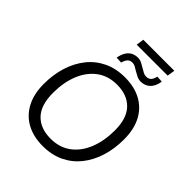

<svg xmlns="http://www.w3.org/2000/svg" viewBox="-266 -1135 1299 1299"><g transform="rotate(45 383.5 -486.0)"><path d="M368 9Q280 9 214.5 -26Q149 -61 112.5 -129Q76 -197 76 -294Q76 -383 100 -459.5Q124 -536 169.5 -593Q215 -650 281.5 -682Q348 -714 434 -714Q523 -714 588.5 -679Q654 -644 690 -576.5Q726 -509 726 -412Q726 -322 702 -245.5Q678 -169 632.5 -112Q587 -55 520.5 -23Q454 9 368 9ZM370 -64Q457 -64 517 -109.5Q577 -155 608 -233.5Q639 -312 639 -411Q639 -527 583.5 -584Q528 -641 431 -641Q345 -641 285 -595.5Q225 -550 194 -472Q163 -394 163 -295Q163 -178 218 -121Q273 -64 370 -64ZM333 -926 341 -981H638L629 -926ZM529 -768Q508 -768 490 -777Q472 -786 455 -796Q441 -805 427.5 -812.5Q414 -820 399 -820Q377 -820 364.5 -807Q352 -794 344 -766L299 -768Q305 -802 319 -825Q333 -848 354 -859Q375 -870 401 -870Q422 -870 439.5 -861Q457 -852 473 -842Q488 -833 502 -825.5Q516 -818 530 -818Q553 -818 565.5 -830.5Q578 -843 585 -872L630 -869Q622 -818 595 -793Q568 -768 529 -768Z"/></g></svg>

Font: Nunito Sans 12pt ExtraLight 12pt
Style: Italic
Weight: 400
Italic angle: -9°
Version: Version 3.101;gftools[0.9.27]